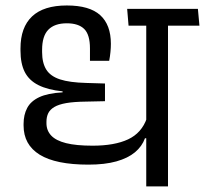

<svg xmlns="http://www.w3.org/2000/svg" viewBox="-20 -664 730 684"><path d="M578.5 -593.5H501V0H578.5ZM449.5 -572.5H690.5L685 -632.5H444ZM438 -572.5H639.5L634.5 -632.5H433ZM64 -222.5V-217Q64 -148.5 121.2 -113Q178.5 -77.5 295 -77.5Q353.5 -77.5 394.5 -89Q435.5 -100.5 460.8 -121.5Q486 -142.5 496.5 -171.5H506L503 -242.5Q484.5 -190 436.2 -167.5Q388 -145 310 -145Q251.5 -145 215.5 -154Q179.5 -163 162.5 -181Q145.5 -199 145.5 -225V-230Q145.5 -247.5 151.8 -260.5Q158 -273.5 173.5 -282.8Q189 -292 216.2 -296.8Q243.5 -301.5 286 -302L354 -303.5V-366.5L287.5 -368.5Q228 -370 193.8 -381.2Q159.5 -392.5 144.8 -416.2Q130 -440 130 -478.5V-486.5Q130 -535.5 152.2 -558.2Q174.5 -581 218 -581Q259.5 -581 280 -560.8Q300.5 -540.5 300.5 -491.5V-447.5H369Q372 -463 373.5 -478.8Q375 -494.5 375 -508Q375 -575.5 337 -610Q299 -644.5 218 -644.5Q135.5 -644.5 94.2 -605.5Q53 -566.5 53 -491.5V-483.5Q53 -437.5 68.2 -407.5Q83.5 -377.5 116.8 -360.8Q150 -344 203 -338.5V-335Q150 -332 119.8 -317.8Q89.5 -303.5 76.8 -279.2Q64 -255 64 -222.5Z"/></svg>

Font: Anek Devanagari
Style: Regular
Weight: 400
Designer: Kailash Malviya (Devanagari) & Yesha Goshar (Latin)
Foundry: Ek Type
Version: Version 1.003